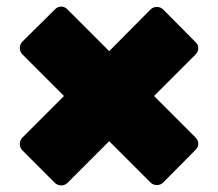

<svg xmlns="http://www.w3.org/2000/svg" viewBox="-20 -590 661 582"><path d="M147 -35 47 -135Q40 -143 40 -153.5Q40 -164 47 -172L174 -299L47 -426Q40 -434 40 -444.5Q40 -455 47 -463L147 -562Q155 -570 165.5 -570Q176 -570 184 -562L311 -435L437 -562Q445 -569 455.5 -569Q466 -569 474 -562L573 -462Q581 -455 581 -444Q581 -433 573 -425L447 -299L573 -173Q581 -165 581 -154.5Q581 -144 573 -136L474 -36Q466 -29 455.5 -29Q445 -29 437 -36L311 -162L184 -35Q176 -28 165.5 -28Q155 -28 147 -35Z"/></svg>

Font: Rubik Light ExtraBold
Style: Regular
Weight: 800
Version: Version 2.104